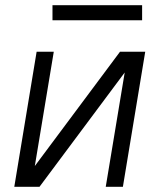

<svg xmlns="http://www.w3.org/2000/svg" viewBox="-20 -719 640 739"><path d="M35 0 121 -520H187L114 -80L442 -520H539L453 0H387L460 -440L132 0ZM182 -641V-699H527V-641Z"/></svg>

Font: Iosevka Aile Light Oblique
Style: Regular
Weight: 300
Italic angle: -9°
Designer: Belleve Invis
Foundry: Belleve Invis
Version: Version 31.1.0; ttfautohint (v1.8.4)